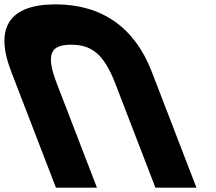

<svg xmlns="http://www.w3.org/2000/svg" viewBox="-176 -845 989 880"><path d="M80.3 15H268.3L84.5 -462C31.3 -600 57.9 -640 149.9 -640C241.9 -640 299.3 -600 352.5 -462L536.3 15H724.3L519.3 -517C440.7 -721 288.7 -825 78.7 -825C-131.3 -825 -203.3 -721 -124.7 -517Z"/></svg>

Font: Hussar
Style: BdOpOblFour
Weight: 700
Foundry: Cannot Into Space Fonts
Version: Version 2.00